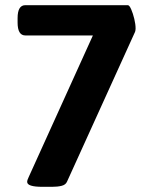

<svg xmlns="http://www.w3.org/2000/svg" viewBox="-20 -720 575 742"><path d="M144 2Q85 2 85 -17Q85 -24 91 -36L339 -583H78Q48 -583 48 -633V-650Q48 -700 78 -700H474Q480 -700 487 -684Q494 -668 499 -647Q504 -626 504 -610Q504 -603 502 -597L239 -18Q234 -6 218.5 -2Q203 2 181 2Z"/></svg>

Font: Asap
Style: Bold
Weight: 700
Designer: Pablo Cosgaya
Foundry: Omnibus-Type
Version: Version 3.001; ttfautohint (v1.8.3)